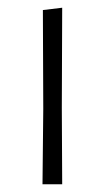

<svg xmlns="http://www.w3.org/2000/svg" viewBox="-20 -477 273 497"><path d="M90 0 92 -195 91 -451 141 -457 140 -198 141 0Z"/></svg>

Font: Alegreya Sans Light
Style: Regular
Weight: 300
Designer: Juan Pablo del Peral
Foundry: Huerta Tipografica
Version: Version 2.007